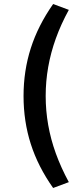

<svg xmlns="http://www.w3.org/2000/svg" viewBox="-20 -740 399 954"><path d="M244 194Q169 88 133 -24.5Q97 -137 97 -263Q97 -388 133 -500.5Q169 -613 244 -720L322 -691Q283 -620 257.5 -549Q232 -478 219.5 -407Q207 -336 207 -263Q207 -190 219.5 -119Q232 -48 257.5 22.5Q283 93 322 165Z"/></svg>

Font: Nunito Sans 7pt SemiBold
Style: Regular
Weight: 600
Designer: Vernon Adams
Foundry: Vernon Adams
Version: Version 3.101;gftools[0.9.27]